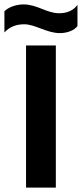

<svg xmlns="http://www.w3.org/2000/svg" viewBox="-61 -850 371 870"><path d="M210 -700C247 -700 277 -714 290 -732V-828C273 -804 245 -790 207 -790C151 -790 107 -830 46 -830C11 -830 -23 -817 -41 -799V-703C-18 -728 12 -740 49 -740C98 -740 151 -700 210 -700ZM57 0H192V-644H57Z"/></svg>

Font: Kanit Medium
Style: Regular
Weight: 500
Designer: Katatrad Team
Foundry: CadsonDemak
Version: Version 1.000;PS 001.000;hotconv 1.0.88;makeotf.lib2.5.64775